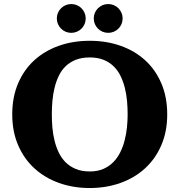

<svg xmlns="http://www.w3.org/2000/svg" viewBox="-20 -923 894 957"><path d="M813.5 -352.5Q813.5 -267.6 784.2 -199.5Q754.9 -131.3 703.1 -84Q651.4 -36.6 580.6 -11.2Q509.8 14.2 427.2 14.2Q344.7 14.2 273.9 -11.2Q203.1 -36.6 151.4 -84Q99.6 -131.3 70.3 -199.5Q41 -267.6 41 -352.5Q41 -439 70.1 -507.1Q99.1 -575.2 150.6 -622.3Q202.1 -669.4 272.9 -694.6Q343.8 -719.7 427.2 -719.7Q510.7 -719.7 581.5 -694.6Q652.3 -669.4 703.9 -622.3Q755.4 -575.2 784.4 -507.1Q813.5 -439 813.5 -352.5ZM616.2 -352.5Q616.2 -384.8 613.3 -418.5Q610.4 -452.1 602.5 -483.9Q594.7 -515.6 581.3 -543.5Q567.9 -571.3 546.9 -592Q525.9 -612.8 496.3 -624.8Q466.8 -636.7 427.2 -636.7Q387.2 -636.7 357.4 -624.8Q327.6 -612.8 306.6 -592.3Q285.6 -571.8 272.5 -543.9Q259.3 -516.1 251.7 -484.6Q244.1 -453.1 241.2 -419.2Q238.3 -385.3 238.3 -352.5Q238.3 -320.3 241.2 -286.6Q244.1 -252.9 252 -221.4Q259.8 -189.9 273.2 -162.1Q286.6 -134.3 307.6 -113.5Q328.6 -92.8 358.2 -80.6Q387.7 -68.4 427.2 -68.4Q465.8 -68.4 494.6 -80.8Q523.4 -93.3 544.4 -114.5Q565.4 -135.7 579.3 -163.8Q593.3 -191.9 601.3 -223.4Q609.4 -254.9 612.8 -288.1Q616.2 -321.3 616.2 -352.5ZM591.3 -831.1Q591.3 -816.4 585.7 -803.2Q580.1 -790 570.3 -780.3Q560.5 -770.5 547.4 -764.9Q534.2 -759.3 519 -759.3Q504.4 -759.3 491.2 -764.9Q478 -770.5 468.3 -780.3Q458.5 -790 452.9 -803.2Q447.3 -816.4 447.3 -831.1Q447.3 -845.7 452.9 -858.9Q458.5 -872.1 468.3 -881.8Q478 -891.6 491.2 -897.2Q504.4 -902.8 519 -902.8Q534.2 -902.8 547.4 -897.2Q560.5 -891.6 570.3 -881.8Q580.1 -872.1 585.7 -858.9Q591.3 -845.7 591.3 -831.1ZM407.2 -831.1Q407.2 -816.4 401.6 -803.2Q396 -790 386.2 -780.3Q376.5 -770.5 363.3 -764.9Q350.1 -759.3 335 -759.3Q320.3 -759.3 307.1 -764.9Q293.9 -770.5 284.2 -780.3Q274.4 -790 268.8 -803.2Q263.2 -816.4 263.2 -831.1Q263.2 -845.7 268.8 -858.9Q274.4 -872.1 284.2 -881.8Q293.9 -891.6 307.1 -897.2Q320.3 -902.8 335 -902.8Q350.1 -902.8 363.3 -897.2Q376.5 -891.6 386.2 -881.8Q396 -872.1 401.6 -858.9Q407.2 -845.7 407.2 -831.1Z"/></svg>

Font: Aclonica
Style: Regular
Weight: 400
Designer: Astigmatic (AOETI)
Foundry: Astigmatic (AOETI)
Version: Version 1.000